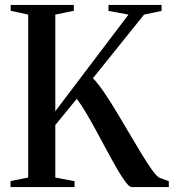

<svg xmlns="http://www.w3.org/2000/svg" viewBox="-20 -763 710 783"><path d="M23 0V-24.5L95 -39V-703.5L23.5 -719V-743H281V-719L205.5 -703.5V-309.5L504 -703.5L422.5 -718.5V-743H639V-718.5L567.5 -703.5L359 -444Q380 -422.5 404.5 -386.5Q429 -350.5 455.2 -307Q481.5 -263.5 507.5 -219Q533.5 -174.5 557 -136Q580.5 -97.5 599.2 -71.2Q618 -45 629.5 -38.5L668.5 -24V0H517.5Q508 0 492.5 -20.2Q477 -40.5 457.5 -74.2Q438 -108 416.2 -148.5Q394.5 -189 372.5 -229.5Q350.5 -270 330 -304.5Q309.5 -339 293 -360L205.5 -253V-39L284 -24V0Z"/></svg>

Font: Merriweather 120pt
Style: Regular
Weight: 400
Version: Version 2.100